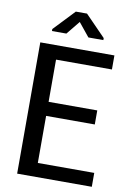

<svg xmlns="http://www.w3.org/2000/svg" viewBox="-98 -964 693 1024"><g transform="rotate(10 248.5 -452.5)"><path d="M431.6 -330.1Q365.2 -330.1 168 -330.1Q168 -266.6 168 -75.2Q244.1 -75.2 473.6 -75.2Q473.6 -56.6 473.6 0Q372.1 0 69.3 0Q69.3 -33.2 69.3 -84Q69.3 -233.4 69.3 -533.2Q69.3 -578.1 69.3 -710.9Q168.9 -710.9 470.7 -710.9Q470.7 -691.4 470.7 -634.8Q394.5 -634.8 168 -634.8Q168 -577.1 168 -406.2Q233.4 -406.2 431.6 -406.2Q431.6 -386.7 431.6 -330.1ZM398.4 -792Q398.4 -789.1 398.4 -781.2Q377.9 -781.2 317.4 -781.2Q302.7 -798.8 257.8 -854.5Q243.2 -835.9 198.2 -781.2Q178.7 -781.2 120.1 -781.2Q120.1 -783.2 120.1 -792Q146.5 -820.3 227.5 -905.3Q243.2 -905.3 288.1 -905.3Q315.4 -877 398.4 -792Z"/></g></svg>

Font: Noto Sans Hebrew DECATHLON 
Style: Regular
Weight: 400
Designer: Monotype Design team
Version: Version 1.03 uh